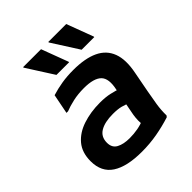

<svg xmlns="http://www.w3.org/2000/svg" viewBox="-213 -889 1030 1030"><g transform="rotate(-45 302.0 -374.0)"><path d="M265 12Q152 12 93 -26.5Q34 -65 34 -147Q34 -213 68.5 -254Q103 -295 162 -314.5Q221 -334 292 -334Q335 -334 366.5 -326.5Q398 -319 412 -314L402 -220Q381 -230 357.5 -236Q334 -242 298 -242Q236 -242 201 -221Q166 -200 166 -155Q166 -117 195 -101.5Q224 -86 270 -86Q302 -86 332 -91.5Q362 -97 386 -108L377 -69Q371 -84 369.5 -102.5Q368 -121 370 -141.5Q372 -162 376 -180L403 -320Q419 -392 390 -421Q361 -450 286 -450Q241 -450 203 -441.5Q165 -433 138 -422H126L148 -534Q187 -546 227 -552.5Q267 -559 314 -559Q403 -559 458.5 -533Q514 -507 534.5 -452.5Q555 -398 538 -313L516 -197Q508 -155 501.5 -113.5Q495 -72 496 -33L490 -25Q437 -8 381 2Q325 12 265 12ZM232 -604 135 -756V-760H271L328 -608V-604ZM423 -604 326 -756V-760H462L519 -608V-604Z"/></g></svg>

Font: Kufam SemiBold
Style: Italic
Weight: 600
Italic angle: -11°
Designer: Artur Schmal
Foundry: Original Type
Version: Version 1.301; ttfautohint (v1.8.3)